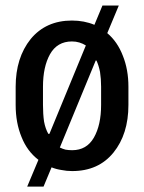

<svg xmlns="http://www.w3.org/2000/svg" viewBox="-20 -613 526 700"><path d="M37.1 -296.9Q37.1 -402.3 91.8 -470.7Q147.5 -538.1 242.2 -538.1Q264.6 -538.1 285.2 -534.2Q305.7 -530.3 324.2 -522.5Q334 -545.9 353.5 -592.8Q368.2 -592.8 413.1 -592.8Q402.3 -567.4 371.1 -492.2Q408.2 -460.9 427.7 -410.2Q448.2 -359.4 448.2 -296.9Q448.2 -274.4 448.2 -230.5Q448.2 -124 393.6 -56.6Q338.9 10.7 243.2 10.7Q222.7 10.7 204.1 6.8Q184.6 3.9 168 -2.9Q158.2 20.5 138.7 67.4Q124 67.4 79.1 67.4Q89.8 43 120.1 -30.3Q79.1 -61.5 58.6 -113.3Q37.1 -165 37.1 -230.5Q37.1 -235.4 37.1 -247.1Q37.1 -250 37.1 -255.9Q37.1 -269.5 37.1 -296.9ZM136.7 -230.5Q136.7 -197.3 140.6 -169.9Q145.5 -143.6 156.2 -125Q157.2 -125 160.2 -125Q193.4 -206.1 293 -447.3Q282.2 -454.1 269.5 -458Q256.8 -461.9 242.2 -461.9Q188.5 -461.9 162.1 -415Q136.7 -369.1 136.7 -296.9Q136.7 -274.4 136.7 -230.5ZM348.6 -296.9Q348.6 -325.2 344.7 -350.6Q339.8 -375 332 -391.6Q331.1 -392.6 329.1 -392.6Q296.9 -313.5 198.2 -75.2Q208 -70.3 218.8 -67.4Q230.5 -65.4 243.2 -65.4Q295.9 -65.4 322.3 -111.3Q348.6 -157.2 348.6 -230.5Q348.6 -252.9 348.6 -296.9Z"/></svg>

Font: Noto Sans Hebrew DECATHLON 
Style: Regular
Weight: 400
Designer: Monotype Design team
Version: Version 1.03 uh